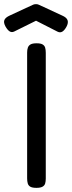

<svg xmlns="http://www.w3.org/2000/svg" viewBox="-69 -897 348 927"><path d="M107 10Q87 10 77.5 4.5Q68 -1 65 -11.5Q62 -22 62 -36V-643Q62 -657 65.5 -667Q69 -677 78.5 -682.5Q88 -688 108 -688Q127 -688 136.5 -682.5Q146 -677 149 -667Q152 -657 152 -642V-35Q152 -21 149 -11Q146 -1 136 4.5Q126 10 107 10ZM105 -877Q110 -877 113.5 -876Q117 -875 121 -873L231 -822Q252 -813 257 -800Q262 -787 252 -768Q242 -750 231.5 -744Q221 -738 209 -744L105 -797L0 -745Q-12 -739 -22.5 -745.5Q-33 -752 -43 -770Q-53 -789 -47.5 -801Q-42 -813 -22 -822L88 -873Q92 -875 95.5 -876Q99 -877 105 -877Z"/></svg>

Font: Fredoka SemiExpanded
Style: Regular
Weight: 400
Width: 6
Designer: Ben Nathan
Foundry: Milena B. Brandão, Ben Nathan
Version: Version 2.001